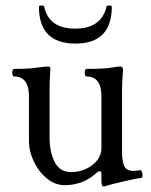

<svg xmlns="http://www.w3.org/2000/svg" viewBox="-20 -660 546 696"><path d="M347.7 -5.9V-27.8Q347.7 -39.6 342.3 -39.6Q336.9 -39.6 328.6 -32.2Q280.8 11.2 214.4 11.2Q179.7 11.2 149.9 -13.2Q120.1 -37.6 102.5 -74.7Q85 -111.8 85 -147V-311Q85 -382.8 30.8 -382.8Q27.8 -382.8 26.1 -386.7Q24.4 -390.6 24.4 -396.5Q24.4 -402.3 26.1 -406.2Q27.8 -410.2 30.8 -410.2Q81.1 -410.2 112.8 -414.6Q144 -418.9 153.3 -418.9Q162.6 -418.9 162.6 -411.1Q159.7 -360.8 159.7 -337.9V-163.1Q159.7 -108.4 178.5 -72.3Q197.3 -36.1 238.3 -36.1Q265.6 -36.1 291 -47.4Q316.4 -58.6 332 -78.4Q347.7 -98.1 347.7 -123V-311Q347.7 -382.8 293.5 -382.8Q290.5 -382.8 288.8 -386.7Q287.1 -390.6 287.1 -396.5Q287.1 -402.3 288.8 -406.2Q290.5 -410.2 293.5 -410.2Q357.4 -410.2 381.8 -414.6Q406.2 -418.9 416 -418.9Q425.8 -418.9 425.8 -405.8Q422.4 -356.4 422.4 -337.9V-110.8Q422.4 -74.2 430.7 -57.4Q439 -40.5 462.4 -40.5Q472.2 -40.5 487.8 -43Q491.7 -43.5 494.1 -37.8Q496.6 -32.2 496.6 -25.4Q496.6 -21 495.6 -18.1Q494.6 -15.1 492.7 -15.1Q473.6 -13.2 426.3 -2Q381.3 8.3 360.8 15.1Q356.9 16.1 355.5 16.1Q347.7 16.1 347.7 -5.9ZM121.1 -636.2Q121.1 -640.1 130.9 -640.1Q139.6 -640.1 140.1 -636.2Q157.2 -556.2 252.4 -556.2Q347.7 -556.2 366.2 -636.2Q367.2 -640.1 376 -640.1Q385.3 -640.1 385.3 -636.2Q385.3 -502 253.4 -502Q121.1 -502 121.1 -636.2Z"/></svg>

Font: JuniusX
Style: Regular
Weight: 400
Designer: Peter S. Baker
Foundry: Briery Creek Software
Version: Version 1.004